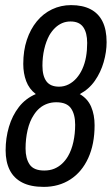

<svg xmlns="http://www.w3.org/2000/svg" viewBox="-20 -719 437 751"><path d="M151 12Q100 12 67 -5Q34 -22 18 -54Q2 -86 2 -131Q2 -179 15 -223Q28 -267 54 -300.5Q80 -334 120 -351Q94 -371 82.5 -401.5Q71 -432 71 -469Q71 -521 85 -563Q99 -605 124 -635.5Q149 -666 183.5 -682.5Q218 -699 258 -699Q303 -699 334 -683Q365 -667 381 -635Q397 -603 397 -554Q397 -516 385.5 -476Q374 -436 351 -403Q328 -370 292 -351Q323 -333 336.5 -301.5Q350 -270 350 -229Q350 -155 325 -100.5Q300 -46 255 -17Q210 12 151 12ZM153 -52Q175 -52 192 -59Q209 -66 222.5 -78.5Q236 -91 246 -108Q260 -132 267 -164Q274 -196 274 -231Q274 -272 257.5 -295.5Q241 -319 200 -319Q181 -319 164.5 -313Q148 -307 135 -296Q122 -285 112 -269Q96 -245 88 -210.5Q80 -176 80 -138Q80 -99 96 -75.5Q112 -52 153 -52ZM211 -380Q231 -380 248.5 -389Q266 -398 279.5 -413.5Q293 -429 302 -449Q312 -471 316.5 -496.5Q321 -522 321 -551Q321 -591 305.5 -613Q290 -635 256 -635Q238 -635 223 -628.5Q208 -622 195.5 -610Q183 -598 173 -581Q160 -557 153 -526.5Q146 -496 146 -462Q146 -422 161.5 -401Q177 -380 211 -380Z"/></svg>

Font: Archivo ExtraCondensed
Style: Italic
Weight: 400
Width: 2
Italic angle: -10°
Designer: Hector Gatti
Foundry: Omnibus-Type
Version: Version 2.001